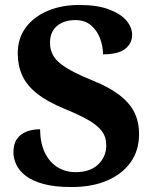

<svg xmlns="http://www.w3.org/2000/svg" viewBox="-20 -744 619 774"><path d="M268.5 10Q200.9 10 155.6 -2.3Q110.2 -14.6 83.5 -35.4Q56.8 -56.1 45.4 -81Q34.1 -105.8 34.1 -129.8Q34.1 -164.3 49 -184.6Q63.8 -204.8 88 -213.9Q112.1 -222.9 141.5 -222.9Q142.3 -166.3 161.2 -127.8Q180.2 -89.2 212.4 -69.6Q244.5 -50 284.6 -50Q343.5 -50 376 -81.4Q408.4 -112.7 408.4 -158Q408.4 -192.1 389.9 -216.2Q371.3 -240.2 334.3 -261.1Q297.4 -281.9 241.3 -304.8Q171.1 -333.7 129.6 -366.6Q88 -399.5 69.7 -439.7Q51.5 -479.9 51.5 -528.5Q51.5 -589.6 84 -633.2Q116.6 -676.9 172.8 -700.5Q228.9 -724 299.5 -724Q371.6 -724 418.9 -706.3Q466.2 -688.5 489.4 -661.3Q512.6 -634 512.6 -603.9Q512.6 -569 484.7 -547Q456.8 -525 395.3 -525Q395.3 -557.7 383.3 -589.3Q371.4 -620.9 346.9 -641.9Q322.4 -663 283.9 -663Q238 -663 209.8 -639.5Q181.6 -616.1 181.6 -571Q181.6 -542.6 195.2 -518.9Q208.8 -495.2 245.5 -471.9Q282.1 -448.7 349.3 -421.2Q418.2 -393.7 460.3 -361.7Q502.4 -329.8 521.5 -291.3Q540.6 -252.9 540.6 -203.2Q540.6 -138.6 507.4 -90.9Q474.2 -43.2 412.9 -16.6Q351.6 10 268.5 10Z"/></svg>

Font: Noto Serif Lao
Style: Regular
Weight: 400
Designer: Monotype Design Team
Foundry: Monotype Imaging Inc.
Version: Version 2.003